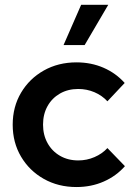

<svg xmlns="http://www.w3.org/2000/svg" viewBox="-20 -752 559 782"><path d="M488.8 -75.2Q453.1 -34.7 402.3 -12.5Q351.6 9.8 291.5 9.8Q217.3 9.8 158.4 -23.4Q99.6 -56.6 65.7 -114Q31.7 -171.4 31.7 -244.1Q31.7 -316.9 65.7 -374.3Q99.6 -431.6 158.4 -464.8Q217.3 -498 291.5 -498Q351.1 -498 401.6 -476.1Q452.1 -454.1 487.8 -414.1L417.5 -339.4Q395.5 -363.3 364.5 -376.5Q333.5 -389.6 298.8 -389.6Q256.8 -389.6 224.4 -371.1Q191.9 -352.5 173.6 -319.8Q155.3 -287.1 155.3 -244.6Q155.3 -202.1 173.6 -169.2Q191.9 -136.2 224.4 -117.4Q256.8 -98.6 298.8 -98.6Q333.5 -98.6 364.7 -112.1Q396 -125.5 417.5 -148.9ZM324.7 -568.4H238.8L310.5 -732.4H420.9Z"/></svg>

Font: Kumbh Sans SemiBold
Style: Regular
Weight: 600
Version: Version 1.005